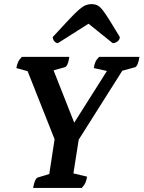

<svg xmlns="http://www.w3.org/2000/svg" viewBox="-20 -919 702 939"><path d="M142 0Q150 -46 165 -51L221 -68L247 -238L115 -571L60 -586Q63 -603 68.5 -615.5Q74 -628 87 -641H319Q313 -595 296 -590L242 -575L343 -319L503 -572L439 -586Q441 -603 446.5 -615.5Q452 -628 465 -641H662Q655 -595 640 -590L578 -573L365 -236L339 -71L406 -55Q403 -38 398 -26Q393 -14 380 0ZM428 -899Q443 -899 455 -893.5Q467 -888 480.5 -871.5Q494 -855 514 -823Q534 -791 566 -738Q566 -726 555.5 -717Q545 -708 531 -708L413 -803L263 -708Q254 -708 246 -717Q238 -726 238 -738Q287 -791 317 -823Q347 -855 366 -871.5Q385 -888 399 -893.5Q413 -899 428 -899Z"/></svg>

Font: Petrona
Style: Bold Italic
Weight: 700
Italic angle: -9°
Designer: Ringo R. Seeber
Foundry: Ringo R. Seeber
Version: Version 2.001; ttfautohint (v1.8.3)